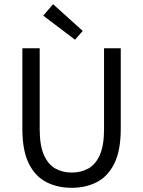

<svg xmlns="http://www.w3.org/2000/svg" viewBox="-20 -887 685 919"><path d="M323 12Q256 12 202.5 -15Q149 -42 118 -104Q87 -166 87 -271V-656H170V-269Q170 -190 190.5 -144.5Q211 -99 245.5 -80Q280 -61 323 -61Q367 -61 402 -80Q437 -99 457.5 -144.5Q478 -190 478 -269V-656H558V-271Q558 -166 527 -104Q496 -42 443 -15Q390 12 323 12ZM339 -697 187 -812 234 -867 376 -739Z"/></svg>

Font: .
Style: 
Weight: 400
Designer: Paul D. Hunt, Dalton Maag
Foundry: Dalton Maag Ltd
Version: Version 1.200